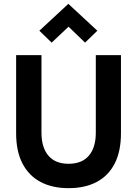

<svg xmlns="http://www.w3.org/2000/svg" viewBox="-20 -968 714 1000"><path d="M337 12Q252 12 191 -20.5Q130 -53 97 -116.5Q64 -180 64 -274V-681H196V-277Q196 -200 232 -157.5Q268 -115 337 -115Q407 -115 443 -157.5Q479 -200 479 -277V-681H610V-274Q610 -180 577.5 -116.5Q545 -53 484 -20.5Q423 12 337 12ZM249 -746 185 -808 336 -948 487 -808 423 -746 305 -860 369 -859Z"/></svg>

Font: Gabarito SemiBold
Style: Regular
Weight: 600
Designer: Leandro Assis / Alvaro Franca / Felipe Casaprima
Foundry: Naipe Foundry
Version: Version 1.000